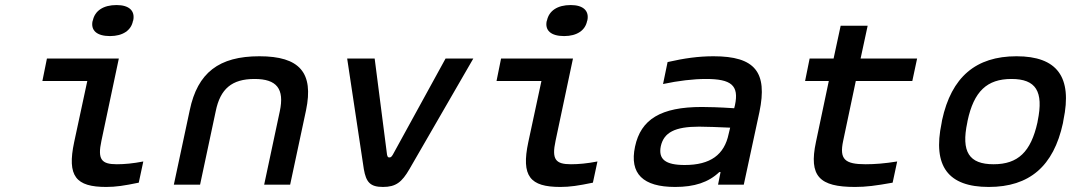

<svg xmlns="http://www.w3.org/2000/svg" viewBox="-20 -732 4245 761"><path d="M443 -81C382 -81 366 -100 382 -174L451 -500H166L148 -411H326L274 -169C245 -33 281 9 401 9C439 9 472 4 530 -8L548 -92C507 -84 473 -81 443 -81ZM347 -649C339 -612 363 -589 416 -589C467 -589 500 -612 507 -649L508 -651C516 -689 492 -712 442 -712C389 -712 356 -689 348 -651Z M732 -295 669 0H773L835 -291C853 -380 899 -419 989 -419C1077 -419 1108 -380 1089 -291L1027 0H1130L1193 -295C1224 -444 1168 -509 1008 -509C848 -509 763 -444 732 -295Z M1356 -500 1422 -62C1431 -10 1447 9 1498 9C1549 9 1573 -10 1603 -62L1856 -500H1746L1537 -119C1531 -109 1528 -108 1523 -108C1519 -108 1516 -109 1514 -119L1465 -500Z M2243 -81C2182 -81 2166 -100 2182 -174L2251 -500H1966L1948 -411H2126L2074 -169C2045 -33 2081 9 2201 9C2239 9 2272 4 2330 -8L2348 -92C2307 -84 2273 -81 2243 -81ZM2147 -649C2139 -612 2163 -589 2216 -589C2267 -589 2300 -612 2307 -649L2308 -651C2316 -689 2292 -712 2242 -712C2189 -712 2156 -689 2148 -651Z M2808 -509C2748 -509 2692 -501 2626 -486L2608 -399C2669 -412 2728 -419 2778 -419C2878 -419 2910 -394 2893 -315L2890 -303C2830 -307 2786 -308 2762 -308C2599 -308 2520 -259 2497 -151C2474 -43 2529 9 2656 9C2732 9 2788 -9 2831 -50H2836L2826 0H2928L2990 -288C3023 -446 2973 -509 2808 -509ZM2599 -152C2611 -207 2655 -230 2751 -230C2779 -230 2830 -228 2874 -226L2868 -201C2851 -119 2796 -78 2694 -78C2617 -78 2589 -101 2599 -152Z M3411 -81C3329 -81 3306 -100 3322 -174L3372 -411H3596L3615 -500H3391L3419 -630H3312L3284 -500H3189L3171 -411H3265L3214 -169C3185 -33 3228 9 3369 9C3413 9 3451 4 3518 -8L3536 -92C3487 -84 3447 -81 3411 -81Z M3714 -256 3712 -244C3676 -73 3738 9 3899 9C4060 9 4156 -73 4193 -244L4195 -256C4231 -427 4170 -509 4009 -509C3848 -509 3751 -427 3714 -256ZM3814 -247 3815 -253C3840 -370 3892 -419 3989 -419C4086 -419 4117 -370 4093 -253L4092 -247C4066 -130 4015 -81 3918 -81C3821 -81 3789 -130 3814 -247Z"/></svg>

Font: LT Wave Mono Medium
Style: Italic
Weight: 500
Designer: Daniel Lyons
Version: Version 2.5 (Glyphs App)